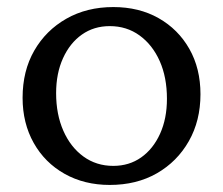

<svg xmlns="http://www.w3.org/2000/svg" viewBox="-20 -512 632 544"><path d="M291 12Q219 12 163 -19.5Q107 -51 75.5 -107Q44 -163 44 -235Q44 -311 77 -368.5Q110 -426 168 -459Q226 -492 301 -492Q374 -492 429.5 -460.5Q485 -429 516.5 -373.5Q548 -318 548 -245Q548 -170 515 -112Q482 -54 424.5 -21Q367 12 291 12ZM301 -42Q346 -42 380 -66Q414 -90 433.5 -133Q453 -176 453 -232Q453 -293 432.5 -339Q412 -385 375.5 -411.5Q339 -438 291 -438Q246 -438 212 -414Q178 -390 158.5 -347Q139 -304 139 -248Q139 -188 159.5 -141.5Q180 -95 216.5 -68.5Q253 -42 301 -42Z"/></svg>

Font: Platypi Light Light
Style: Regular
Weight: 300
Version: Version 1.200